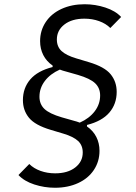

<svg xmlns="http://www.w3.org/2000/svg" viewBox="-20 -730 640 905"><path d="M239 155Q189 155 141.5 139.5Q94 124 67 95L118 43Q139 64 171 75.5Q203 87 240 87Q299 87 334.5 59.5Q370 32 370 -11Q370 -45 348 -65.5Q326 -86 279 -100L219 -118Q145 -140 116.5 -175Q88 -210 88 -258Q88 -315 122.5 -355.5Q157 -396 228 -414V-421Q199 -441 184 -470.5Q169 -500 169 -536Q169 -586 195.5 -626Q222 -666 270 -688Q318 -710 379 -710Q429 -710 476.5 -694.5Q524 -679 551 -650L500 -598Q479 -619 447 -630.5Q415 -642 378 -642Q319 -642 283.5 -614.5Q248 -587 248 -544Q248 -510 270 -489.5Q292 -469 339 -455L399 -437Q473 -415 501.5 -380Q530 -345 530 -297Q530 -240 495.5 -199.5Q461 -159 390 -141V-134Q419 -114 434 -84.5Q449 -55 449 -19Q449 31 422.5 71Q396 111 348 133Q300 155 239 155ZM347 -377 287 -394Q278 -396 262 -402Q217 -382 191.5 -348.5Q166 -315 166 -274Q166 -239 189.5 -216.5Q213 -194 271 -177L331 -160Q340 -158 356 -152Q401 -172 426.5 -205.5Q452 -239 452 -280Q452 -315 428.5 -337.5Q405 -360 347 -377Z"/></svg>

Font: iA Writer Mono V
Style: Regular
Weight: 400
Italic angle: -9.5°
Designer: Mike Abbink, Paul van der Laan, Pieter van Rosmalen
Foundry: Bold Monday
Version: Version 2.000